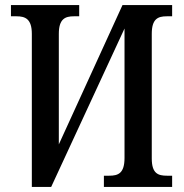

<svg xmlns="http://www.w3.org/2000/svg" viewBox="-20 -734 724 754"><path d="M105 -601V0H181L469 -622V-114C469 -53 444 -44 409 -44H388V0H656V-44H636C601 -44 576 -52 576 -112V-601C576 -660 600 -670 635 -670H656V-714H461L211 -167V-601C211 -660 236 -670 270 -670H291V-714H23V-670H45C79 -670 105 -660 105 -601Z"/></svg>

Font: Noto Serif Condensed Medium
Style: Regular
Weight: 500
Width: 3
Designer: Monotype Design Team
Foundry: Monotype Imaging Inc.
Version: Version 2.015